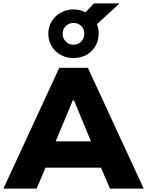

<svg xmlns="http://www.w3.org/2000/svg" viewBox="-22 -1101 859 1121"><path d="M-2 0 324 -705H491L817 0H620L537 -193L612 -122H199L274 -193L192 0ZM403 -515 286 -235 260 -276H552L526 -235L410 -515ZM407 -762Q366 -762 332.5 -780.5Q299 -799 279.5 -831.5Q260 -864 260 -904Q260 -944 279.5 -976Q299 -1008 332.5 -1027Q366 -1046 407 -1046Q427 -1046 444.5 -1041.5Q462 -1037 477 -1029L527 -1081H676L544 -960Q549 -947 551.5 -933Q554 -919 554 -904Q554 -864 535 -831.5Q516 -799 482.5 -780.5Q449 -762 407 -762ZM407 -840Q434 -840 452 -858Q470 -876 470 -904Q470 -933 452 -950Q434 -967 407 -967Q381 -967 362.5 -949.5Q344 -932 344 -904Q344 -876 362.5 -858Q381 -840 407 -840Z"/></svg>

Font: Nunito Sans 7pt Black
Style: Regular
Weight: 900
Designer: Vernon Adams
Foundry: Vernon Adams
Version: Version 3.101;gftools[0.9.27]